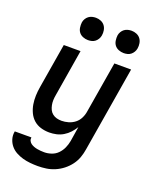

<svg xmlns="http://www.w3.org/2000/svg" viewBox="-173 -841 945 1163"><g transform="rotate(20 300.0 -259.5)"><path d="M215 223Q190 223 165 220.5Q140 218 117 211.5Q94 205 73 193.5Q52 182 37 164Q22 146 15 122.5Q8 99 13 73H120Q118 85 123 95Q128 105 136.5 111Q145 117 155.5 121Q166 125 177 127Q188 129 199.5 130Q211 131 223 131Q246 131 269.5 123Q293 115 310 97.5Q327 80 337 57.5Q347 35 351 12L366 -83Q354 -63 337.5 -45Q321 -27 300 -14.5Q279 -2 256 3Q233 8 211 8Q182 8 155.5 0Q129 -8 109.5 -25.5Q90 -43 78.5 -67.5Q67 -92 62.5 -119Q58 -146 59 -174.5Q60 -203 65 -232L113 -520H221L171 -217Q168 -201 167.5 -185Q167 -169 170 -153.5Q173 -138 179.5 -124.5Q186 -111 198 -101.5Q210 -92 225 -88Q240 -84 257 -84Q278 -84 300.5 -90.5Q323 -97 341.5 -111.5Q360 -126 370.5 -147.5Q381 -169 384 -191L439 -520H547L456 27Q452 54 442.5 81Q433 108 415.5 131.5Q398 155 374.5 173.5Q351 192 324 203.5Q297 215 269.5 219Q242 223 215 223ZM470 -598Q453 -598 437 -604.5Q421 -611 411.5 -623.5Q402 -636 399.5 -653Q397 -670 399 -687Q401 -699 407.5 -710Q414 -721 424 -728.5Q434 -736 446 -739Q458 -742 470 -742Q487 -742 502.5 -735.5Q518 -729 527.5 -716.5Q537 -704 540 -687Q543 -670 540 -653Q538 -641 531.5 -630Q525 -619 515.5 -611.5Q506 -604 494 -601Q482 -598 470 -598ZM240 -598Q223 -598 207 -604.5Q191 -611 181.5 -623.5Q172 -636 169.5 -653Q167 -670 169 -687Q171 -699 177.5 -710Q184 -721 194 -728.5Q204 -736 216 -739Q228 -742 240 -742Q257 -742 272.5 -735.5Q288 -729 297.5 -716.5Q307 -704 310 -687Q313 -670 310 -653Q308 -641 301.5 -630Q295 -619 285.5 -611.5Q276 -604 264 -601Q252 -598 240 -598Z"/></g></svg>

Font: Iosevka Semibold Extended
Style: Italic
Weight: 600
Width: 7
Italic angle: -9°
Monospace: yes
Designer: Belleve Invis
Foundry: Belleve Invis
Version: Version 32.5.0; ttfautohint (v1.8.4)